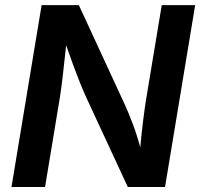

<svg xmlns="http://www.w3.org/2000/svg" viewBox="-20 -748 801 768"><path d="M25.9 0 146.5 -727.5H295.4L479.5 -329.1Q493.2 -298.8 509.5 -256.6Q525.9 -214.4 541 -158.7Q545.9 -211.4 552.2 -262.9Q558.6 -314.5 564 -348.1L627 -727.5H760.7L640.1 0H491.2L324.7 -358.9Q311 -389.2 299.1 -418.9Q287.1 -448.7 274.2 -484.1Q261.2 -519.5 244.6 -566.9Q237.3 -498 231 -443.8Q224.6 -389.6 219.7 -359.4L160.2 0Z"/></svg>

Font: Inter Semi Bold
Style: Italic
Weight: 600
Italic angle: -9.39999°
Designer: Rasmus Andersson
Foundry: rsms
Version: Version 4.000;git-3c8e0fc